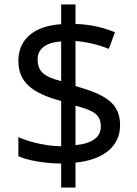

<svg xmlns="http://www.w3.org/2000/svg" viewBox="-20 -779 612 857"><path d="M253 -49V58H317V-53C444 -66 516 -127 516 -220C516 -320 449 -357 317 -395V-596C370 -592 423 -578 466 -561L493 -635C445 -655 388 -670 317 -672V-759H253V-671C136 -664 62 -606 62 -508C62 -413 121 -364 253 -328V-126C185 -127 107 -146 62 -167V-82C105 -62 179 -50 253 -49ZM253 -594V-417C173 -437 148 -462 148 -515C148 -559 181 -589 253 -594ZM317 -131V-307C404 -285 430 -264 430 -214C430 -169 395 -139 317 -131Z"/></svg>

Font: Noto Sans Cuneiform
Style: Regular
Weight: 400
Designer: Monotype Design Team
Foundry: Monotype Imaging Inc.
Version: Version 2.001